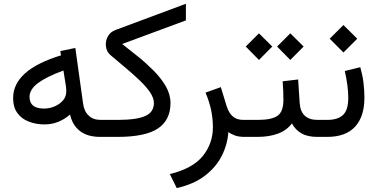

<svg xmlns="http://www.w3.org/2000/svg" viewBox="-20 -708 1953 993"><path d="M47.9 -201.2C47.9 -169.4 55.2 -143.6 69.8 -123.5C84.5 -103.5 104 -88.4 128.9 -79.1C153.8 -69.3 180.7 -64.5 210.4 -64.5C258.8 -64.5 302.7 -81.5 342.3 -115.7C350.6 -78.6 367.7 -50.3 393.6 -30.3C418.9 -10.3 454.1 0 499.5 0H516.6V-87.9H501.5C474.6 -87.9 453.6 -95.2 438.5 -110.4C422.9 -125 413.1 -145.5 409.7 -172.4L369.6 -460L292 -443.8L295.4 -421.9C211.9 -396 149.4 -364.7 108.9 -328.1C68.4 -291.5 47.9 -249 47.9 -201.2ZM308.1 -343.3 320.8 -263.2C322.3 -254.4 322.8 -245.1 322.8 -235.4C322.8 -216.8 316.9 -201.2 305.2 -188C293.5 -174.8 278.8 -164.6 261.2 -157.2C243.7 -149.9 225.6 -146.5 207.5 -146.5C157.7 -146.5 132.8 -166.5 132.8 -207C132.8 -232.9 147.5 -256.8 177.2 -278.8C207 -300.8 250.5 -322.3 308.1 -343.3Z M861.8 -173.8C861.8 -204.6 853.5 -233.9 837.4 -262.2C820.8 -290.5 799.8 -317.4 773.9 -343.3C748 -369.1 721.2 -393.6 692.4 -416.5C663.6 -439.5 636.7 -460.4 611.8 -480.5L941.4 -602.5V-688.5L578.1 -553.2C560.1 -546.4 547.4 -536.1 539.6 -522.5C531.2 -508.3 527.3 -494.1 527.3 -480C527.3 -455.6 535.6 -436.5 552.2 -422.4C578.1 -399.9 604.5 -377.9 630.9 -356C657.2 -334 681.2 -312.5 703.1 -291.5C725.1 -270.5 742.7 -250 755.9 -231C769 -211.4 775.9 -192.9 775.9 -175.3C775.9 -144 761.2 -121.6 731.9 -108.4C702.6 -94.7 654.3 -87.9 587.4 -87.9H497.1V0H587.9C684.1 0 753.4 -14.6 796.9 -43.5C839.8 -72.3 861.3 -115.7 861.8 -173.8Z M1161.1 -25.4C1168.5 -19 1179.7 -13.2 1193.8 -7.8C1208 -2.4 1225.1 0 1245.1 0H1258.8V-87.9H1239.7C1216.8 -87.9 1198.7 -93.3 1185.5 -104.5C1171.9 -115.2 1160.6 -133.3 1152.3 -158.7L1122.1 -257.3L1043 -229C1056.2 -197.8 1065.9 -167 1072.3 -137.2C1078.1 -106.9 1081.1 -77.6 1081.1 -49.8C1081.1 5.4 1064 54.2 1029.8 97.7C995.1 141.1 938 172.9 858.4 192.4L894 264.6C953.1 251.5 1002 230 1040.5 200.2C1078.6 170.9 1107.4 136.7 1127.4 97.2C1147 58.1 1158.2 17.1 1161.1 -25.4Z M1633.3 0V-87.9H1622.6C1564.5 -87.9 1533.7 -117.2 1529.8 -176.3L1522 -296.9L1441.9 -287.6C1442.9 -272.5 1443.8 -255.9 1444.8 -238.8C1445.3 -221.7 1445.8 -205.1 1445.8 -189C1445.3 -149.9 1435.5 -123.5 1415.5 -109.4C1395.5 -95.2 1361.3 -87.9 1313 -87.9H1239.3V0H1312C1353 0 1388.7 -5.9 1419.4 -17.6C1449.7 -29.3 1473.1 -46.9 1489.7 -69.8C1502 -46.9 1518.6 -29.8 1539.6 -18.1C1560.5 -5.9 1587.9 0 1621.6 0ZM1413.1 -467.3 1481.4 -397.9 1550.3 -467.3 1481.4 -535.6ZM1251 -467.3 1319.3 -397.9 1388.2 -467.3 1319.3 -535.6Z M1864.7 -203.1C1864.7 -227.1 1863.3 -252.9 1859.9 -280.8C1856.4 -308.6 1850.6 -335 1843.3 -360.4L1763.2 -340.8C1768.6 -317.9 1772.9 -293.5 1776.4 -268.6C1779.8 -243.2 1781.2 -220.7 1781.2 -201.7C1781.2 -160.6 1772.5 -131.3 1754.9 -114.3C1737.3 -96.7 1709.5 -87.9 1671.9 -87.9H1613.8V0H1671.9C1735.8 0 1784.2 -17.6 1816.4 -52.7C1848.6 -87.4 1864.7 -137.7 1864.7 -203.1ZM1685.1 -507.8 1756.3 -436.5 1827.6 -507.8 1756.3 -578.6Z"/></svg>

Font: Vazir
Style: Regular
Weight: 400
Designer: Saber Rastikerdar
Foundry: Saber Rastikerdar
Version: Version 27.002;January 24, 2021;FontCreator 13.0.0.2683 64-b